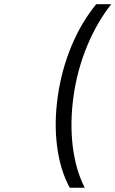

<svg xmlns="http://www.w3.org/2000/svg" viewBox="-20 -762 545 906"><path d="M434.1 -742.2H504.9Q437.5 -656.7 391.1 -544.9Q344.7 -433.1 327.1 -309.1Q309.6 -183.6 323.2 -71.8Q336.9 40 379.9 124H309.1Q263.7 40.5 249.3 -71.8Q234.9 -184.1 252.9 -309.1Q271 -434.1 317.6 -545.7Q364.3 -657.2 434.1 -742.2Z"/></svg>

Font: Trueno Light
Style: Italic
Weight: 300
Designer: Julieta Ulanovsky
Foundry: Julieta Ulanovsky
Version: Version 3.001b | FøM Fix